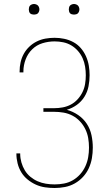

<svg xmlns="http://www.w3.org/2000/svg" viewBox="-20 -932 540 960"><path d="M253 8Q229 8 205 4.5Q181 1 159 -9Q137 -19 118 -34.5Q99 -50 86.5 -70.5Q74 -91 68 -115Q62 -139 62 -163V-165H81V-163Q81 -141 87 -120Q93 -99 104 -80.5Q115 -62 132 -48Q149 -34 168.5 -25.5Q188 -17 209.5 -13.5Q231 -10 253 -10Q277 -10 300.5 -14.5Q324 -19 344.5 -31Q365 -43 381 -61Q397 -79 407 -101Q417 -123 421 -146.5Q425 -170 425 -194Q425 -218 421 -241.5Q417 -265 406.5 -286.5Q396 -308 379.5 -325.5Q363 -343 342 -354Q321 -365 297.5 -369Q274 -373 250 -373H197V-391H250Q272 -391 293.5 -395Q315 -399 334 -409Q353 -419 368 -435.5Q383 -452 392.5 -471.5Q402 -491 405.5 -512.5Q409 -534 409 -556Q409 -577 405.5 -599Q402 -621 393 -641Q384 -661 369.5 -677.5Q355 -694 336.5 -705Q318 -716 296.5 -720.5Q275 -725 253 -725Q222 -725 192.5 -716Q163 -707 141 -685.5Q119 -664 108 -634.5Q97 -605 97 -575V-570H78V-575Q78 -598 83 -620.5Q88 -643 99 -663Q110 -683 127 -699Q144 -715 164.5 -725Q185 -735 207.5 -739Q230 -743 253 -743Q277 -743 301 -738Q325 -733 346.5 -721.5Q368 -710 384 -691.5Q400 -673 410 -650.5Q420 -628 424 -604Q428 -580 428 -556Q428 -528 422.5 -500Q417 -472 402 -448Q387 -424 364 -407.5Q341 -391 314 -383Q344 -375 370.5 -357Q397 -339 414 -313Q431 -287 437.5 -256Q444 -225 444 -194Q444 -167 439.5 -141Q435 -115 424 -91Q413 -67 395 -47.5Q377 -28 354 -15Q331 -2 305 3Q279 8 253 8ZM350 -859Q345 -859 339.5 -860.5Q334 -862 330.5 -865.5Q327 -869 325.5 -874.5Q324 -880 324 -885Q324 -890 325.5 -895.5Q327 -901 330.5 -904.5Q334 -908 339.5 -910Q345 -912 350 -912Q355 -912 360.5 -910Q366 -908 369.5 -904.5Q373 -901 375 -895.5Q377 -890 377 -885Q377 -880 375 -874.5Q373 -869 369.5 -865.5Q366 -862 360.5 -860.5Q355 -859 350 -859ZM150 -859Q145 -859 139.5 -860.5Q134 -862 130.5 -865.5Q127 -869 125.5 -874.5Q124 -880 124 -885Q124 -890 125.5 -895.5Q127 -901 130.5 -904.5Q134 -908 139.5 -910Q145 -912 150 -912Q155 -912 160.5 -910Q166 -908 169.5 -904.5Q173 -901 175 -895.5Q177 -890 177 -885Q177 -880 175 -874.5Q173 -869 169.5 -865.5Q166 -862 160.5 -860.5Q155 -859 150 -859Z"/></svg>

Font: Iosevka Term Curly Thin
Style: Regular
Weight: 100
Designer: Belleve Invis
Foundry: Belleve Invis
Version: Version 32.3.0